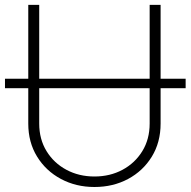

<svg xmlns="http://www.w3.org/2000/svg" viewBox="-22 -747 773 779"><path d="M731.2 -427.6V-389.2H629.6V-245.7Q629.6 -169.4 593.9 -111.3Q558.2 -53.3 497.5 -20.8Q436.8 11.7 361.2 11.7Q286.2 11.7 225.1 -21Q164.1 -53.6 128.4 -111.7Q92.7 -169.7 92.7 -245.7V-389.2H-1.8V-427.6H92.7V-727.3H137.1V-427.6H585.2V-727.3H629.6V-427.6ZM585.2 -389.2H137.1V-245.7Q137.1 -182.2 166.9 -133.7Q196.7 -85.2 247.5 -58.1Q298.3 -30.9 361.2 -30.9Q424.4 -30.9 475 -58.1Q525.6 -85.2 555.4 -133.7Q585.2 -182.2 585.2 -245.7Z"/></svg>

Font: Inter UI Extra Light
Style: Regular
Weight: 200
Designer: Rasmus Andersson
Foundry: rsms
Version: 3.2;8d6f07862